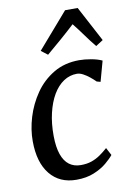

<svg xmlns="http://www.w3.org/2000/svg" viewBox="-92 -879 644 946"><g transform="rotate(-10 230.0 -406.0)"><path d="M213 10Q129 10 81.2 -48.8Q33.5 -107.5 33 -213Q32.5 -271.5 51.2 -333.5Q70 -395.5 106.8 -448.8Q143.5 -502 199 -535Q254.5 -568 327.5 -568Q355 -568 387 -562.2Q419 -556.5 441 -546L413 -444.5L394.5 -449.5Q382 -462 366.5 -474.5Q351 -487 335 -495.5Q319 -504 304.5 -504Q268.5 -504 238 -483.8Q207.5 -463.5 185.2 -425.8Q163 -388 150.8 -336.2Q138.5 -284.5 139 -222Q139.5 -166 152.2 -129.5Q165 -93 188.8 -75.2Q212.5 -57.5 246.5 -57.5Q277 -57.5 300.2 -65.5Q323.5 -73.5 343.5 -87.2Q363.5 -101 383 -118.5L403 -80.5Q390.5 -64.5 365 -43Q339.5 -21.5 301.5 -5.8Q263.5 10 213 10ZM181.5 -621 149 -646 302 -822.5H365L459 -645.5L422.5 -622Q397.5 -652.5 374.8 -684.2Q352 -716 326.5 -748Q292 -716 255.2 -684Q218.5 -652 181.5 -621Z"/></g></svg>

Font: Merriweather Light 18pt
Style: Italic
Weight: 400
Italic angle: -7.8°
Version: Version 2.101